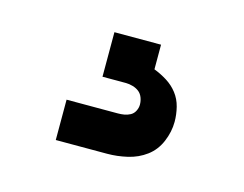

<svg xmlns="http://www.w3.org/2000/svg" viewBox="-47 -67 450 354"><g transform="rotate(15 178.0 110.0)"><path d="M81 220V143H179Q185 143 191 142Q197 141 202.5 138Q208 135 211 129Q214 123 214 117Q214 110 211.5 103.5Q209 97 204 93Q199 89 192 87Q185 85 179 85H134V0H223V47Q236 52 248 59.5Q260 67 268.5 78Q277 89 280.5 103Q284 117 284 131Q284 150 276 169Q268 188 252.5 199.5Q237 211 217.5 215.5Q198 220 179 220Z"/></g></svg>

Font: Iosevka QP
Style: Bold
Weight: 700
Designer: Belleve Invis
Foundry: Belleve Invis
Version: Version 20.0.0; ttfautohint (v1.8.4)